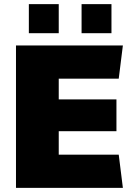

<svg xmlns="http://www.w3.org/2000/svg" viewBox="-20 -905 640 925"><path d="M57 0V-686H572L552 -526H263V-426H541V-273H263V-160H552L572 0ZM119 -745V-885H263V-745ZM373 -745V-885H517V-745Z"/></svg>

Font: Chivo Medium Black
Style: Regular
Weight: 900
Version: Version 2.002